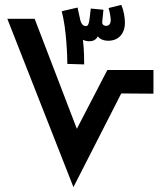

<svg xmlns="http://www.w3.org/2000/svg" viewBox="-20 -767 669 787"><path d="M325 -503C325 -526 325 -557 320 -604C327 -600 336 -598 346 -598C364 -598 374 -605 381 -618C389 -607 404 -600 424 -600C465 -600 492 -628 492 -674C492 -693 488 -723 477 -747L425 -734C429 -722 434 -696 434 -684C434 -672 428 -661 415 -661C409 -661 398 -664 399 -677L404 -727L352 -732C346 -678 345 -660 332 -660C324 -660 314 -665 309 -685L298 -736L233 -721C253 -647 256 -529 256 -505ZM281 0 477 -384 609 -383V-480H420L295 -239L122 -690H10Z"/></svg>

Font: Noto Sans Arabic SemBd
Style: Regular
Weight: 600
Designer: Monotype Design Team, Nadine Chahine, Nizar Qandah and Khaled Hosny
Foundry: Monotype Imaging Inc.
Version: Version 2.012